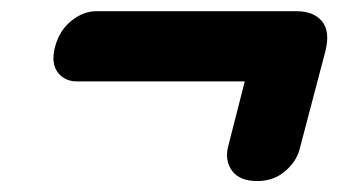

<svg xmlns="http://www.w3.org/2000/svg" viewBox="-20 -455 622 342"><path d="M78 -371.5Q86 -401 107.2 -418Q128.5 -435 151 -435H508.5Q539 -435 553.8 -416.8Q568.5 -398.5 559.5 -363.5L513.5 -188.5Q507.5 -166.5 487.2 -149.5Q467 -132.5 438.5 -132.5Q406.5 -132.5 393.2 -151Q380 -169.5 386.5 -194.5L416 -310H117Q95 -310 82.8 -326.2Q70.5 -342.5 78 -371.5Z"/></svg>

Font: Fraunces 72pt SuperSoft Black
Style: Italic
Weight: 900
Italic angle: -16°
Version: Version 1.000;[b76b70a41]